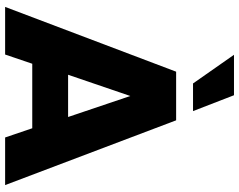

<svg xmlns="http://www.w3.org/2000/svg" viewBox="-112 -822 934 750"><g transform="rotate(90 355.0 -447.0)"><path d="M7 0 260 -668H450L703 0H517L481 -106H229L193 0ZM272 -246H437L355 -489ZM306 -734 194 -894H352L414 -734Z"/></g></svg>

Font: Gantari ExtraBold
Style: Regular
Weight: 800
Version: Version 1.000